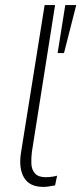

<svg xmlns="http://www.w3.org/2000/svg" viewBox="-20 -725 319 753"><path d="M150 8Q96 8 74.5 -28Q53 -64 62 -124L155 -705H196L105 -129Q102 -105 103 -82.5Q104 -60 117 -45Q130 -30 160 -30Q172 -30 185 -32Q198 -34 204 -36L196 2Q179 5 169.5 6.5Q160 8 150 8ZM206 -517 236 -705H279L231 -517Z"/></svg>

Font: Nunito Sans 10pt Condensed ExtraLight
Style: Italic
Weight: 250
Width: 3
Italic angle: -9°
Designer: Vernon Adams
Foundry: Vernon Adams
Version: Version 3.101;gftools[0.9.27]